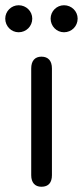

<svg xmlns="http://www.w3.org/2000/svg" viewBox="-47 -707 316 732"><path d="M111 5C138 5 151 -11 151 -39V-446C151 -475 137 -491 111 -491C86 -491 72 -475 72 -446V-39C72 -11 86 5 111 5ZM24 -584C53 -584 76 -607 76 -636C76 -664 53 -687 24 -687C-4 -687 -27 -664 -27 -636C-27 -607 -4 -584 24 -584ZM197 -584C226 -584 249 -607 249 -636C249 -664 226 -687 197 -687C169 -687 146 -664 146 -636C146 -607 169 -584 197 -584Z"/></svg>

Font: SN Pro Book
Style: Regular
Weight: 350
Designer: Tobias Whetton
Foundry: Supernotes
Version: Version 1.003;Glyphs 3.3 (3324)